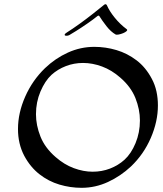

<svg xmlns="http://www.w3.org/2000/svg" viewBox="-20 -878 777 918"><path d="M370 20Q316 20 264 4.5Q212 -11 168.5 -45Q125 -79 96 -133Q66 -190 66 -261Q66 -338 100.5 -416Q135 -494 195 -552Q244 -599 304.5 -626.5Q365 -654 431 -654Q485 -654 537 -638.5Q589 -623 633 -589.5Q677 -556 706 -501Q721 -473 728 -441Q735 -409 735 -374Q735 -297 701 -218.5Q667 -140 606 -82Q557 -36 496.5 -8Q436 20 370 20ZM423 -57Q467 -57 506 -72Q545 -87 575 -114Q607 -143 628 -193.5Q649 -244 649 -302Q649 -355 627.5 -409Q606 -463 555 -507Q514 -543 468 -560Q422 -577 377 -577Q334 -577 295 -562Q256 -547 226 -520Q195 -491 173.5 -440.5Q152 -390 152 -332Q152 -279 173.5 -225Q195 -171 246 -127Q287 -91 333 -74Q379 -57 423 -57ZM485 -858Q488 -858 491 -853Q503 -825 528.5 -793.5Q554 -762 585 -739Q591 -735 585.5 -729.5Q580 -724 569 -719.5Q558 -715 547.5 -713Q537 -711 533 -713Q510 -726 489 -753Q468 -780 455 -801Q452 -805 447 -802Q426 -785 397 -765Q368 -745 344 -730Q320 -715 311 -710Q305 -707 298 -707Q289 -707 289 -712Q291 -718 300 -723Q327 -740 359 -763Q391 -786 421.5 -810Q452 -834 474 -852Q480 -858 485 -858Z"/></svg>

Font: Tapestry
Style: Regular
Weight: 400
Designer: Robert E. Leuschke
Foundry: Robert E. Leuschke
Version: Version 1.010; ttfautohint (v1.8.4.7-5d5b)